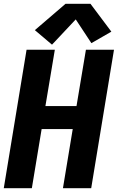

<svg xmlns="http://www.w3.org/2000/svg" viewBox="-20 -999 625 1019"><path d="M0 0H149L201 -314H366L314 0H464L585 -735H436L386 -436H221L271 -735H121ZM256 -762 382 -896 465 -770 571 -831 460 -979H328L165 -839Z"/></svg>

Font: Iosevka Sparkle Heavy Oblique
Style: Regular
Weight: 900
Italic angle: -9°
Designer: Belleve Invis
Foundry: Belleve Invis
Version: Version 4.5.0; ttfautohint (v1.8.3)